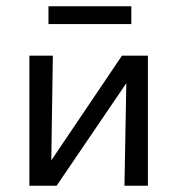

<svg xmlns="http://www.w3.org/2000/svg" viewBox="-20 -594 567 614"><path d="M453 0H378L384 -328L161 0H74V-416H149L144 -81L370 -416H453ZM135 -574H400V-517H135Z"/></svg>

Font: Ysabeau Medium
Style: Regular
Weight: 500
Designer: Christian Thalmann (Catharsis Fonts)
Version: Version 0.003